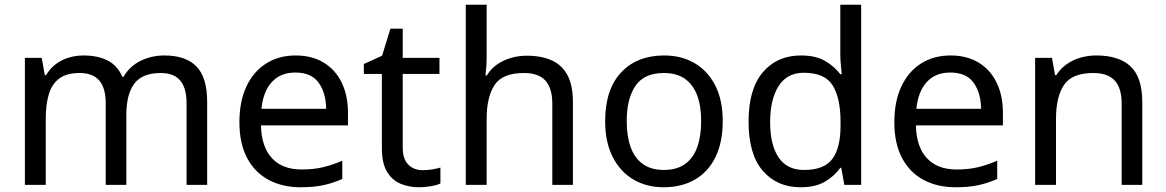

<svg xmlns="http://www.w3.org/2000/svg" viewBox="-20 -780 4920 810"><path d="M673 -546Q764 -546 809 -499.5Q854 -453 854 -349V0H767V-345Q767 -408 740.5 -440Q714 -472 658 -472Q580 -472 546.5 -427Q513 -382 513 -296V0H426V-345Q426 -408 399 -440Q372 -472 316 -472Q262 -472 231 -449.5Q200 -427 186.5 -384Q173 -341 173 -278V0H85V-536H156L169 -463H174Q191 -491 215.5 -509.5Q240 -528 270 -537Q300 -546 332 -546Q394 -546 435.5 -524Q477 -502 496 -456H501Q528 -502 574.5 -524Q621 -546 673 -546Z M1227 -546Q1296 -546 1345.5 -516Q1395 -486 1421.5 -431.5Q1448 -377 1448 -304V-251H1081Q1083 -160 1127.5 -112.5Q1172 -65 1252 -65Q1303 -65 1342.5 -74.5Q1382 -84 1424 -102V-25Q1383 -7 1343 1.5Q1303 10 1248 10Q1172 10 1113.5 -21Q1055 -52 1022.5 -113.5Q990 -175 990 -264Q990 -352 1019.5 -415Q1049 -478 1102.5 -512Q1156 -546 1227 -546ZM1226 -474Q1163 -474 1126.5 -433.5Q1090 -393 1083 -321H1356Q1355 -389 1324 -431.5Q1293 -474 1226 -474Z M1763 -62Q1783 -62 1804 -65.5Q1825 -69 1838 -73V-6Q1824 1 1798 5.5Q1772 10 1748 10Q1706 10 1670.5 -4.5Q1635 -19 1613 -55Q1591 -91 1591 -156V-468H1515V-510L1592 -545L1627 -659H1679V-536H1834V-468H1679V-158Q1679 -109 1702.5 -85.5Q1726 -62 1763 -62Z M2033 -537Q2033 -518 2031.5 -498Q2030 -478 2028 -462H2034Q2051 -490 2077 -508Q2103 -526 2135 -535.5Q2167 -545 2201 -545Q2266 -545 2309.5 -524.5Q2353 -504 2375 -461Q2397 -418 2397 -349V0H2310V-343Q2310 -408 2281 -440Q2252 -472 2190 -472Q2100 -472 2066.5 -421.5Q2033 -371 2033 -277V0H1945V-760H2033Z M3029 -269Q3029 -180 2998.5 -117.5Q2968 -55 2912 -22.5Q2856 10 2779 10Q2708 10 2652.5 -22.5Q2597 -55 2565 -117.5Q2533 -180 2533 -269Q2533 -402 2600 -474Q2667 -546 2782 -546Q2855 -546 2910.5 -513.5Q2966 -481 2997.5 -419.5Q3029 -358 3029 -269ZM2624 -269Q2624 -206 2640.5 -159.5Q2657 -113 2692 -88Q2727 -63 2781 -63Q2835 -63 2870 -88Q2905 -113 2921.5 -159.5Q2938 -206 2938 -269Q2938 -333 2921 -378Q2904 -423 2869.5 -447.5Q2835 -472 2780 -472Q2698 -472 2661 -418Q2624 -364 2624 -269Z M3358 10Q3258 10 3198 -59.5Q3138 -129 3138 -267Q3138 -405 3198.5 -475.5Q3259 -546 3359 -546Q3421 -546 3460.5 -523Q3500 -500 3525 -467H3531Q3530 -480 3527.5 -505.5Q3525 -531 3525 -546V-760H3613V0H3542L3529 -72H3525Q3501 -38 3461 -14Q3421 10 3358 10ZM3372 -63Q3457 -63 3491.5 -109.5Q3526 -156 3526 -250V-266Q3526 -366 3493 -419.5Q3460 -473 3371 -473Q3300 -473 3264.5 -416.5Q3229 -360 3229 -265Q3229 -169 3264.5 -116Q3300 -63 3372 -63Z M3990 -546Q4059 -546 4108.5 -516Q4158 -486 4184.5 -431.5Q4211 -377 4211 -304V-251H3844Q3846 -160 3890.5 -112.5Q3935 -65 4015 -65Q4066 -65 4105.5 -74.5Q4145 -84 4187 -102V-25Q4146 -7 4106 1.5Q4066 10 4011 10Q3935 10 3876.5 -21Q3818 -52 3785.5 -113.5Q3753 -175 3753 -264Q3753 -352 3782.5 -415Q3812 -478 3865.5 -512Q3919 -546 3990 -546ZM3989 -474Q3926 -474 3889.5 -433.5Q3853 -393 3846 -321H4119Q4118 -389 4087 -431.5Q4056 -474 3989 -474Z M4605 -546Q4701 -546 4750 -499.5Q4799 -453 4799 -349V0H4712V-343Q4712 -408 4683 -440Q4654 -472 4592 -472Q4503 -472 4469 -422Q4435 -372 4435 -278V0H4347V-536H4418L4431 -463H4436Q4454 -491 4480.5 -509.5Q4507 -528 4539 -537Q4571 -546 4605 -546Z"/></svg>

Font: Noto Sans Thaana
Style: Regular
Weight: 400
Designer: Monotype Design Team
Foundry: Monotype Imaging Inc.
Version: Version 2.001